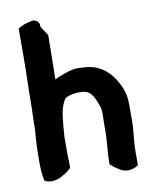

<svg xmlns="http://www.w3.org/2000/svg" viewBox="-85 -813 720 891"><g transform="rotate(-10 275.0 -367.5)"><path d="M47 -108C47 -72 48 -37 55 -7L62 -4C87 7 118 -1 135 -11C153 -20 170 -32 183 -45V-74C182 -80 183 -87 182 -99V-192C184 -222 187 -253 190 -282L192 -295V-298L193 -301C197 -324 204 -346 216 -364C224 -374 251 -382 281 -383H290C331 -383 344 -364 359 -331C366 -313 373 -298 375 -279V-269C375 -252 374 -233 374 -214V-185C374 -136 366 -88 366 -36V-29C372 -24 384 -15 386 -13L407 1C417 8 431 13 446 13C468 13 482 6 495 -3V-68C495 -115 504 -162 504 -214V-290C504 -345 486 -378 467 -410C438 -456 391 -492 325 -493C321 -494 317 -494 313 -494C274 -498 237 -482 212 -472C204 -470 195 -466 187 -461V-480L188 -520C188 -570 190 -615 190 -665V-669L161 -714C165 -736 142 -755 119 -746C97 -741 76 -735 60 -722V-593C60 -568 59 -546 59 -520C59 -493 57 -467 57 -438C57 -411 56 -382 56 -356C56 -346 56 -335 55 -325V-324C55 -296 53 -270 53 -241C49 -199 47 -153 47 -108Z"/></g></svg>

Font: Hussar Pisanka
Style: Bd
Weight: 700
Designer: Robert Jablonski
Foundry: Cannot Into Space Fonts
Version: Version 1.070